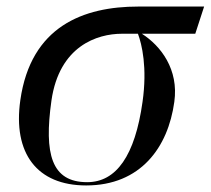

<svg xmlns="http://www.w3.org/2000/svg" viewBox="-20 -556 643 586"><path d="M243 10C409 10 493 -106 512 -245C526 -344 471 -416 413 -453H576L603 -536H402C235 -536 74 -476 42 -250C19 -88 93 10 243 10ZM246 0C137 0 114 -86 137 -249C161 -416 277 -453 352 -453H401C413 -421 430 -350 415 -245C392 -81 335 0 246 0Z"/></svg>

Font: Noto Serif Display
Style: Italic
Weight: 400
Italic angle: -12°
Designer: Monotype Design Team
Foundry: Monotype Imaging Inc.
Version: Version 2.009